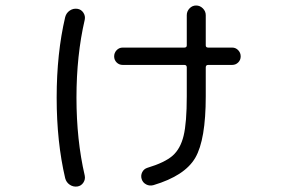

<svg xmlns="http://www.w3.org/2000/svg" viewBox="-20 -635 1040 698"><path d="M426 -399Q413 -399 404 -408Q395 -417 395 -430Q395 -443 404 -452.5Q413 -462 426 -462H650Q659 -462 659 -470V-580Q659 -594 669 -604.5Q679 -615 693 -615Q707 -615 717.5 -604.5Q728 -594 728 -580V-470Q728 -462 737 -462H824Q837 -462 846 -452.5Q855 -443 855 -430Q855 -417 846 -408Q837 -399 824 -399H737Q728 -399 728 -390V-285Q728 -127 690 -61.5Q652 4 538 38Q524 42 511.5 35.5Q499 29 495 16Q491 3 497 -9Q503 -21 516 -25Q579 -44 607.5 -69Q636 -94 647.5 -141.5Q659 -189 659 -285V-390Q659 -399 650 -399ZM261 43Q246 45 233.5 36.5Q221 28 217 13Q186 -119 186 -280Q186 -441 217 -573Q221 -588 233.5 -596.5Q246 -605 261 -603Q275 -601 283 -589Q291 -577 288 -563Q258 -434 258 -280Q258 -126 288 3Q291 17 283 29Q275 41 261 43Z"/></svg>

Font: Rounded Mplus 1c
Style: Regular
Weight: 400
Version: Version 1.059.20150529